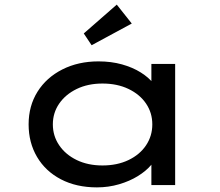

<svg xmlns="http://www.w3.org/2000/svg" viewBox="-20 -802 954 832"><path d="M400 10Q311 10 244 -25Q177 -60 140.5 -122Q104 -184 104 -263Q104 -343 142.5 -404.5Q181 -466 250 -501Q319 -536 407 -536Q462 -536 508.5 -523Q555 -510 590 -488Q625 -466 644.5 -440.5Q664 -415 665 -389H636V-525H739V0H636V-141L657 -136Q656 -112 634.5 -86.5Q613 -61 577.5 -39Q542 -17 496 -3.5Q450 10 400 10ZM424 -85Q488 -85 537 -108.5Q586 -132 613 -172.5Q640 -213 640 -263Q640 -313 613 -353Q586 -393 537 -416.5Q488 -440 424 -440Q361 -440 312.5 -416.5Q264 -393 236.5 -353Q209 -313 209 -263Q209 -213 236.5 -172.5Q264 -132 312.5 -108.5Q361 -85 424 -85ZM377 -606 343 -657 486 -782 551 -700Z"/></svg>

Font: Lexend Tera
Style: Regular
Weight: 400
Designer: Bonnie Shaver-Troup, Thomas Jockin
Foundry: Lexend
Version: Version 1.007